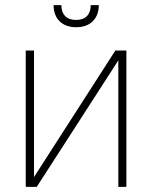

<svg xmlns="http://www.w3.org/2000/svg" viewBox="-20 -727 593 747"><path d="M428.7 -530.3H471.7V0H440.4V-492.2L123 0H80.1V-530.3H112.3V-38.1ZM276.4 -621.1Q235.4 -621.1 211.9 -644.3Q188.5 -667.5 188.5 -707H218.8Q218.8 -679.7 233.4 -664.6Q248 -649.4 276.4 -649.4Q303.7 -649.4 318.4 -664.6Q333 -679.7 333 -707H364.3Q364.3 -667.5 340.8 -644.3Q317.4 -621.1 276.4 -621.1Z"/></svg>

Font: Pretendard JP Thin
Style: Regular
Weight: 100
Designer: Base glyphs from Inter by Rasmus Andersson; Hangeul glyphs from Noto Sans CJK(Source Han Sans) by Jang Soo-young and Kan
Foundry: Kil Hyung-jin
Version: Version 1.309